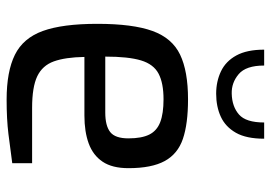

<svg xmlns="http://www.w3.org/2000/svg" viewBox="-139 -673 818 580"><g transform="rotate(90 270.0 -383.0)"><path d="M281 6Q196 6 145.5 -19Q95 -44 73.5 -103.5Q52 -163 52 -268Q52 -375 73.5 -434.5Q95 -494 145 -518Q195 -542 280 -542Q354 -542 399.5 -526.5Q445 -511 466.5 -471.5Q488 -432 488 -362Q488 -313 468.5 -284Q449 -255 413.5 -242Q378 -229 329 -229H152Q153 -171 165.5 -136.5Q178 -102 210.5 -86.5Q243 -71 306 -71H473V-11Q430 -5 385 0.5Q340 6 281 6ZM151 -292H320Q360 -292 379 -307Q398 -322 398 -362Q398 -402 386.5 -425Q375 -448 349 -458Q323 -468 280 -468Q231 -468 202.5 -453Q174 -438 162.5 -400Q151 -362 151 -292ZM263 -627Q226 -627 195.5 -641.5Q165 -656 147.5 -688Q130 -720 130 -772H178Q178 -717 204 -695Q230 -673 263 -674Q302 -675 326 -696Q350 -717 350 -772H399Q399 -718 381 -686.5Q363 -655 332.5 -641Q302 -627 263 -627Z"/></g></svg>

Font: Exo Thin Medium
Style: Regular
Weight: 500
Version: Version 2.000